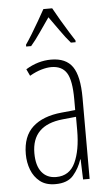

<svg xmlns="http://www.w3.org/2000/svg" viewBox="-55 -801 485 847"><g transform="rotate(-5 188.0 -377.0)"><path d="M184 -539Q250 -539 279 -497Q308 -455 308 -359V0H279L276 -89H274Q262 -51 236 -20.5Q210 10 156 10Q114 10 88 -10.5Q62 -31 49.5 -63.5Q37 -96 37 -133Q37 -212 82 -253Q127 -294 210 -302L271 -308V-356Q271 -440 250 -473Q229 -506 182 -506Q163 -506 138.5 -499Q114 -492 86 -476L72 -506Q126 -539 184 -539ZM212 -272Q75 -258 75 -134Q75 -79 98 -50Q121 -21 162 -21Q221 -21 246.5 -75.5Q272 -130 272 -218V-278ZM209 -764Q222 -740 240 -709.5Q258 -679 274.5 -652.5Q291 -626 299 -614V-606H278Q257 -630 233.5 -663.5Q210 -697 189 -726Q170 -699 146 -664Q122 -629 102 -606H80V-614Q92 -631 108.5 -658Q125 -685 141.5 -713.5Q158 -742 170 -764Z"/></g></svg>

Font: Noto Sans Gurmukhi ExtraCondensed ExtraLight
Style: Regular
Weight: 200
Width: 2
Designer: Jelle Bosma - Monotype Design Team
Foundry: Monotype Imaging Inc.
Version: Version 2.004; ttfautohint (v1.8.4.7-5d5b)